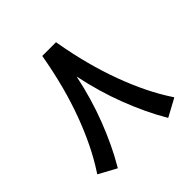

<svg xmlns="http://www.w3.org/2000/svg" viewBox="-176 -819 980 980"><g transform="rotate(-45 314.0 -329.0)"><path d="M273 -667.5H355.2H363.7L365.2 -658.9Q398 -472 455.2 -317.4Q512.3 -162.7 585.9 -50.9L591.9 -41.8L582.4 -36.3L504.3 6L495.7 10.6L490.7 2Q435.8 -91.2 388.7 -213.6Q341.6 -336 314.4 -469.5Q286.6 -335 239.3 -213.1Q191.9 -91.2 137 2L132 10.6L123.4 6L45.3 -36.3L35.8 -41.8L41.8 -50.9Q115.4 -163.2 172.8 -317.9Q230.2 -472.5 263 -658.9L264.5 -667.5Z"/></g></svg>

Font: Vazir FD Medium
Style: Regular
Weight: 500
Foundry: DejaVu fonts team - Redesigned by Saber Rastikerdar
Version: Version 21.10;October 20, 2019;FontCreator 12.0.0.2547 64-bi